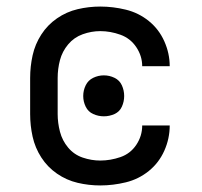

<svg xmlns="http://www.w3.org/2000/svg" viewBox="-20 -558 616 586"><path d="M297 -203Q314 -203 329.5 -210Q345 -217 352 -232.5Q359 -248 359 -265Q359 -282 352 -297.5Q345 -313 329.5 -320.5Q314 -328 297 -328Q280 -328 264.5 -320.5Q249 -313 241.5 -297.5Q234 -282 234 -265Q234 -248 241.5 -232.5Q249 -217 264.5 -210Q280 -203 297 -203ZM286 8Q325 8 364 -1.5Q403 -11 434 -36Q465 -61 481.5 -98Q498 -135 498 -175H414Q414 -143 396 -116Q378 -89 347.5 -78.5Q317 -68 286 -68Q259 -68 232.5 -77Q206 -86 188 -107.5Q170 -129 163 -156Q156 -183 156 -210V-320Q156 -348 163 -374.5Q170 -401 188 -422.5Q206 -444 232.5 -453.5Q259 -463 286 -463Q317 -463 347.5 -452Q378 -441 396 -414Q414 -387 414 -356H498Q498 -395 481.5 -432Q465 -469 434 -494Q403 -519 364 -528.5Q325 -538 286 -538Q251 -538 217 -530Q183 -522 154 -502Q125 -482 106 -452.5Q87 -423 79.5 -389Q72 -355 72 -320V-210Q72 -175 79.5 -141Q87 -107 106 -77.5Q125 -48 154 -28Q183 -8 217 0Q251 8 286 8Z"/></svg>

Font: Iosevka SS01 Extended
Style: Regular
Weight: 400
Width: 7
Monospace: yes
Designer: Belleve Invis
Foundry: Belleve Invis
Version: Version 3.4.7; ttfautohint (v1.8.3)